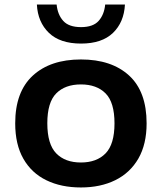

<svg xmlns="http://www.w3.org/2000/svg" viewBox="-20 -816 713 846"><path d="M336.5 10Q249.5 10 184.2 -21.8Q119 -53.5 83 -116.5Q47 -179.5 47 -272.5Q47 -411.5 124.5 -482.8Q202 -554 336.5 -554Q471.5 -554 548.8 -483.2Q626 -412.5 626 -272.5Q626 -180.5 589.8 -117.5Q553.5 -54.5 488.2 -22.2Q423 10 336.5 10ZM336.5 -100Q406 -100 445.2 -140.2Q484.5 -180.5 484.5 -272.5Q484.5 -365 445.2 -404.5Q406 -444 336.5 -444Q267 -444 227.8 -404.5Q188.5 -365 188.5 -273Q188.5 -180.5 227.8 -140.2Q267 -100 336.5 -100ZM337 -624Q244.5 -624 195.5 -671.2Q146.5 -718.5 142.5 -796H229.5Q234 -751 258.8 -723.8Q283.5 -696.5 337 -696.5Q390 -696.5 414.5 -723.8Q439 -751 443.5 -796H530.5Q526.5 -718 477.8 -671Q429 -624 337 -624Z"/></svg>

Font: Encode Sans Expanded Expanded SemiBold
Style: Regular
Weight: 600
Width: 7
Designer: Multiple Designers
Foundry: Impallari Type
Version: Version 3.000; ttfautohint (v1.8.3) -l 8 -r 50 -G 200 -x 14 